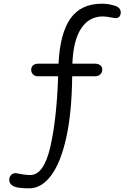

<svg xmlns="http://www.w3.org/2000/svg" viewBox="-20 -835 704 1040"><path d="M634 -767Q634 -754 627 -745.5Q620 -737 607 -737Q599 -737 584 -740Q558 -746 537 -746Q463 -746 420 -681.5Q377 -617 372 -490H494Q512 -490 523 -481.5Q534 -473 534 -458Q534 -442 523 -432Q512 -422 495 -422H371Q369 -225 339 -90Q309 45 258.5 113.5Q208 182 144 185Q120 186 84 182Q59 179 44.5 168Q30 157 30 139Q30 124 39.5 113.5Q49 103 64 103Q70 103 73 104Q114 113 144 113Q217 113 252 -37Q287 -187 295 -422H184Q169 -422 159 -432Q149 -442 149 -456Q149 -472 159 -481Q169 -490 187 -490H297Q305 -654 361.5 -734.5Q418 -815 533 -815Q568 -815 605 -803Q634 -793 634 -767Z"/></svg>

Font: Mali
Style: Regular
Weight: 400
Version: Version 1.000; ttfautohint (v1.6)